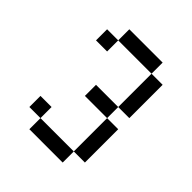

<svg xmlns="http://www.w3.org/2000/svg" viewBox="-163 -663 764 764"><g transform="rotate(45 219.0 -281.0)"><path d="M62.5 -125H125V-62.5H62.5ZM125 -62.5H312.5V0H125ZM312.5 -250H375V-62.5H312.5ZM187.5 -312.5H312.5V-250H187.5ZM312.5 -500H375V-312.5H312.5ZM125 -562.5H312.5V-500H125ZM62.5 -500H125V-437.5H62.5Z"/></g></svg>

Font: Pixel Operator
Style: Regular
Weight: 400
Designer: Jayvee Enaguas (HarvettFox96)
Version: 2016.04.25